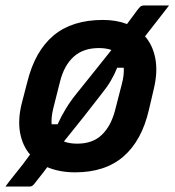

<svg xmlns="http://www.w3.org/2000/svg" viewBox="-21 -620 641 703"><path d="M356 -547Q405 -547 444 -532Q454 -545 463 -557.5Q472 -570 481 -582Q490 -594 494.5 -597Q499 -600 507 -600H598Q575 -570 553 -542Q531 -514 510 -487Q538 -455 547.5 -407Q557 -359 543 -298L524 -217Q498 -105 431 -47Q364 11 254 11Q197 11 152 -8Q139 10 126 26Q113 42 104 54Q97 63 88 63H-1Q11 46 29 24Q47 2 63.5 -19.5Q80 -41 89 -54Q61 -87 52.5 -134Q44 -181 58 -239L79 -320Q107 -433 175 -490Q243 -547 356 -547ZM341 -444Q284 -444 249 -412.5Q214 -381 199 -322L174 -223Q166 -190 168 -165H190Q202 -192 219.5 -221Q237 -250 259 -277Q292 -318 324 -358Q356 -398 387 -437Q368 -444 341 -444ZM353 -279Q319 -235 284 -190.5Q249 -146 213 -102Q233 -94 262 -94Q318 -94 351.5 -126Q385 -158 400 -215L425 -312Q434 -345 432 -372H408Q399 -349 385 -325Q371 -301 353 -279Z"/></svg>

Font: Recursive Sn Lnr St SmB
Style: Italic
Weight: 600
Italic angle: -15°
Version: Version 1.079;hotconv 1.0.112;makeotfexe 2.5.65598; ttfautoh